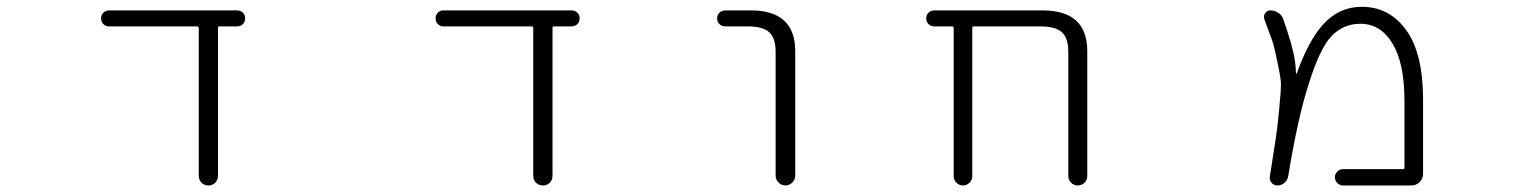

<svg xmlns="http://www.w3.org/2000/svg" viewBox="-20 -576 4540 574"><path d="M631.8 -50.8Q631.8 -38.1 623.5 -29.8Q615.2 -21.5 603 -21.5Q590.8 -21.5 582.5 -29.8Q574.2 -38.1 574.2 -50.8V-492.2Q574.2 -497.1 569.3 -497.1H305.7Q295.9 -497.1 289.1 -503.9Q282.2 -510.7 282.2 -521Q282.2 -531.2 289.1 -538.1Q295.9 -544.9 305.7 -544.9H688.5Q699.2 -544.9 706.1 -538.1Q712.9 -531.2 712.9 -521Q712.9 -510.7 706.1 -503.9Q699.2 -497.1 688.5 -497.1H635.7Q631.8 -497.1 631.8 -492.2Z M1631.8 -50.8Q1631.8 -38.1 1623.5 -29.8Q1615.2 -21.5 1603 -21.5Q1590.8 -21.5 1582.5 -29.8Q1574.2 -38.1 1574.2 -50.8V-492.2Q1574.2 -497.1 1569.3 -497.1H1305.7Q1295.9 -497.1 1289.1 -503.9Q1282.2 -510.7 1282.2 -521Q1282.2 -531.2 1289.1 -538.1Q1295.9 -544.9 1305.7 -544.9H1688.5Q1699.2 -544.9 1706.1 -538.1Q1712.9 -531.2 1712.9 -521Q1712.9 -510.7 1706.1 -503.9Q1699.2 -497.1 1688.5 -497.1H1635.7Q1631.8 -497.1 1631.8 -492.2Z M2148.4 -497.1Q2137.7 -497.1 2130.9 -503.9Q2124 -510.7 2124 -521Q2124 -531.2 2130.9 -538.1Q2137.7 -544.9 2148.4 -544.9H2224.6Q2356.4 -544.9 2357.4 -424.8V-50.8Q2357.4 -39.1 2348.6 -30.3Q2339.8 -21.5 2328.1 -21.5Q2316.4 -21.5 2307.6 -30.3Q2298.8 -39.1 2298.8 -50.8V-420.9Q2298.8 -461.9 2279.8 -479.5Q2260.7 -497.1 2214.8 -497.1Z M3173.8 -420.9Q3173.8 -461.9 3154.8 -479.5Q3135.7 -497.1 3088.9 -497.1H2890.6Q2886.7 -497.1 2886.7 -492.2V-48.8Q2886.7 -38.1 2878.4 -29.8Q2870.1 -21.5 2858.9 -21.5Q2847.7 -21.5 2839.4 -29.8Q2831.1 -38.1 2831.1 -48.8V-492.2Q2831.1 -497.1 2826.2 -497.1H2773.4Q2762.7 -497.1 2755.9 -503.9Q2749 -510.7 2749 -521Q2749 -531.2 2755.9 -538.1Q2762.7 -544.9 2773.4 -544.9H3096.7Q3229.5 -544.9 3230.5 -424.8V-49.8Q3230.5 -38.1 3222.2 -29.8Q3213.9 -21.5 3202.1 -21.5Q3190.4 -21.5 3182.1 -29.8Q3173.8 -38.1 3173.8 -49.8Z M3995.1 -21.5Q3985.4 -21.5 3978 -28.8Q3970.7 -36.1 3970.7 -45.9Q3970.7 -55.7 3978 -63Q3985.4 -70.3 3995.1 -70.3H4173.8Q4178.7 -70.3 4178.7 -74.2V-275.4Q4178.7 -386.7 4143.1 -445.8Q4107.4 -504.9 4046.9 -504.9Q3996.1 -504.9 3960.9 -468.3Q3925.8 -431.6 3892.6 -325.2Q3860.4 -226.6 3831.1 -48.8Q3829.1 -37.1 3819.8 -29.3Q3810.5 -21.5 3798.8 -21.5Q3788.1 -21.5 3781.2 -29.8Q3774.4 -38.1 3776.4 -48.8Q3789.1 -127.9 3793.9 -161.1Q3799.8 -199.2 3804.7 -254.9Q3809.6 -305.7 3809.6 -323.2Q3809.6 -339.8 3799.8 -386.7Q3791 -430.7 3783.2 -455.1Q3776.4 -473.6 3759.8 -518.6Q3758.8 -522.5 3758.8 -525.4Q3758.8 -531.2 3761.7 -536.1Q3767.6 -544.9 3778.3 -544.9Q3791 -544.9 3801.8 -537.6Q3812.5 -530.3 3816.4 -518.6Q3835.9 -462.9 3844.7 -426.8Q3853.5 -393.6 3854.5 -355.5Q3854.5 -355.5 3855 -355.5Q3855.5 -355.5 3856.4 -355.5Q3891.6 -454.1 3935.5 -502.9Q3983.4 -555.7 4050.8 -555.7Q4133.8 -555.7 4184.1 -485.8Q4234.4 -416 4234.4 -278.3V-56.6Q4234.4 -42 4224.1 -31.7Q4213.9 -21.5 4199.2 -21.5Z"/></svg>

Font: Rounded-L Mgen+ 1mn light
Style: Regular
Weight: 200
Designer: [Source Han Sans]
Ryoko NISHIZUKA  (kana & ideographs); Paul D. Hunt (Latin, Greek & Cyrillic); Wenlong ZHANG  (bopomofo
Version: Version 1.059.20150602